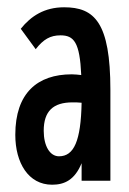

<svg xmlns="http://www.w3.org/2000/svg" viewBox="-20 -496 353 527"><path d="M123 11C157 11 185 -2 204 -48V0H283V-249C283 -435 239 -476 156 -476C102 -476 65 -452 37 -417L78 -361C99 -388 118 -399 146 -399C183 -399 199 -380 203 -290C194 -291 185 -292 177 -292C83 -292 22 -241 22 -126C22 -49 58 11 123 11ZM100 -137C100 -191 126 -215 179 -215C187 -215 195 -215 204 -214C202 -109 183 -67 142 -67C117 -67 100 -95 100 -137Z"/></svg>

Font: Inconsolata ExtraCondensed
Style: Bold
Weight: 700
Width: 2
Monospace: yes
Designer: Raph Levien, Cyreal, Brenton Simpson
Foundry: Raph Levien, Cyreal, Google
Version: Version 3.100